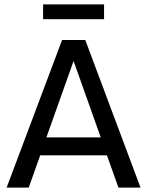

<svg xmlns="http://www.w3.org/2000/svg" viewBox="-20 -849 666 869"><path d="M10 0 261 -668H366L616 0H516L464 -146H162L110 0ZM190 -227H436L313 -573ZM175 -762V-829H451V-762Z"/></svg>

Font: Atkinson Hyperlegible Next
Style: Regular
Weight: 400
Designer: Elliott Scott, Megan Eiswerth, Linus Boman, Theodore Petrosky, Letters from Sweden
Foundry: Applied Design Works, Letters from Sweden
Version: Version 2.001